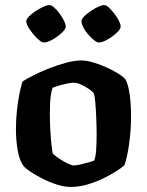

<svg xmlns="http://www.w3.org/2000/svg" viewBox="-20 -739 581 759"><path d="M260 0Q234 0 204.5 -9.5Q175 -19 147.5 -33Q120 -47 100 -60.5Q80 -74 73 -83Q57 -104 50 -144Q43 -184 43 -229Q43 -267 47 -303Q51 -339 57 -369Q63 -399 69 -417Q83 -426 110 -440Q137 -454 171 -467.5Q205 -481 239.5 -490.5Q274 -500 303 -500Q322 -500 347.5 -492.5Q373 -485 399 -473.5Q425 -462 446 -449Q467 -436 476 -425Q484 -410 489 -386.5Q494 -363 496 -335.5Q498 -308 498 -281Q498 -224 490.5 -170.5Q483 -117 472 -86Q460 -75 437 -60.5Q414 -46 384.5 -32Q355 -18 323 -9Q291 0 260 0ZM273 -85Q281 -85 296.5 -88.5Q312 -92 328 -96.5Q344 -101 352 -104Q358 -117 360 -145.5Q362 -174 362 -205Q362 -237 360.5 -273Q359 -309 356.5 -337Q354 -365 350 -371Q346 -377 332.5 -386.5Q319 -396 302 -404Q285 -412 271 -412Q261 -412 244.5 -408.5Q228 -405 212.5 -400.5Q197 -396 188 -392Q185 -385 182 -368.5Q179 -352 178 -332Q177 -312 177 -291Q177 -257 179 -222.5Q181 -188 184 -162.5Q187 -137 189 -131Q192 -128 202 -120.5Q212 -113 225 -105Q238 -97 251 -91Q264 -85 273 -85ZM371 -571Q363 -571 351.5 -580.5Q340 -590 328 -603.5Q316 -617 309 -631.5Q302 -646 302 -655Q302 -663 312.5 -674Q323 -685 338 -695Q353 -705 368 -712Q383 -719 392 -719Q400 -719 410.5 -709Q421 -699 432 -685Q443 -671 450 -657Q457 -643 457 -634Q457 -624 441 -609Q425 -594 404.5 -582.5Q384 -571 371 -571ZM153 -571Q146 -571 134.5 -580.5Q123 -590 111.5 -604Q100 -618 92 -631.5Q84 -645 84 -655Q84 -663 94.5 -674Q105 -685 120.5 -695Q136 -705 151 -712Q166 -719 174 -719Q183 -719 194 -709.5Q205 -700 215.5 -685.5Q226 -671 233 -657Q240 -643 240 -634Q240 -624 224 -609Q208 -594 187.5 -582.5Q167 -571 153 -571Z"/></svg>

Font: Texturina 12pt
Style: Bold
Weight: 700
Designer: Guillermo Torres Carreño
Foundry: Omnibus-Type
Version: Version 1.002